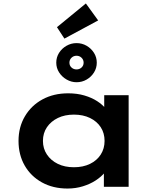

<svg xmlns="http://www.w3.org/2000/svg" viewBox="-20 -1079 916 1109"><path d="M370 10Q286 10 222 -25.5Q158 -61 122.5 -123Q87 -185 87 -265Q87 -345 124 -407.5Q161 -470 225.5 -505Q290 -540 374 -540Q425 -540 467.5 -527.5Q510 -515 541.5 -494.5Q573 -474 592.5 -449.5Q612 -425 617 -401L582 -400V-529H723V0H580V-140L610 -133Q606 -108 585.5 -83Q565 -58 533 -37Q501 -16 459 -3Q417 10 370 10ZM407 -113Q460 -113 500 -132.5Q540 -152 562 -186.5Q584 -221 584 -265Q584 -310 562 -344Q540 -378 500 -397.5Q460 -417 407 -417Q354 -417 314 -397.5Q274 -378 251 -344Q228 -310 228 -265Q228 -221 251 -186.5Q274 -152 314 -132.5Q354 -113 407 -113ZM422 -604Q392 -604 365 -619.5Q338 -635 321.5 -660.5Q305 -686 305 -717Q305 -748 321 -773.5Q337 -799 364 -814.5Q391 -830 422 -830Q454 -830 480.5 -814.5Q507 -799 523 -773.5Q539 -748 539 -717Q539 -686 523 -660.5Q507 -635 480.5 -619.5Q454 -604 422 -604ZM422 -678Q439 -678 451 -689Q463 -700 463 -717Q463 -734 451 -745.5Q439 -757 422 -757Q405 -757 393 -745.5Q381 -734 381 -717Q381 -700 393 -689Q405 -678 422 -678ZM352 -856 309 -922 476 -1059 547 -961Z"/></svg>

Font: Lexend Mega SemiBold
Style: Regular
Weight: 600
Designer: Bonnie Shaver-Troup, Thomas Jockin
Foundry: Lexend
Version: Version 1.007